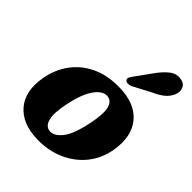

<svg xmlns="http://www.w3.org/2000/svg" viewBox="-209 -862 999 999"><g transform="rotate(45 291.0 -362.5)"><path d="M346.5 -480Q462.5 -477.5 517.5 -411.5Q572.5 -345.5 554.5 -233.5Q542 -156.5 496.8 -100.2Q451.5 -44 383.2 -14.2Q315 15.5 233.5 13.5Q120 10.5 65 -55Q10 -120.5 29.5 -232Q42 -305.5 83.2 -362.2Q124.5 -419 191 -450.5Q257.5 -482 346.5 -480ZM247.5 -63Q281 -58.5 314.2 -98.5Q347.5 -138.5 368.5 -239.5Q385.5 -321 376.5 -360Q367.5 -399 336 -403.5Q298.5 -408 265.2 -362Q232 -316 213 -223Q196.5 -144 206.8 -105.5Q217 -67 247.5 -63ZM420.5 -659.5Q448 -698 476.5 -720Q505 -742 539 -736.5Q568.5 -732 578 -709.2Q587.5 -686.5 576.5 -661Q565 -634.5 543 -616.2Q521 -598 482 -580.5L384.5 -529Q372.5 -524.5 361.2 -524.8Q350 -525 345 -532Q339 -540 343.5 -549.8Q348 -559.5 356 -570Z"/></g></svg>

Font: Fraunces 9pt S050
Style: Bold Italic
Weight: 700
Italic angle: -16°
Version: Version 1.000; ttfautohint (v1.8.3)